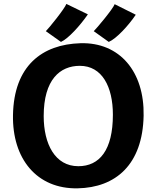

<svg xmlns="http://www.w3.org/2000/svg" viewBox="-20 -977 819 1004"><path d="M47.9 -375.5C43.5 -147 172.4 12.2 386.2 7.8C584.5 3.9 726.1 -115.7 731 -372.6C735.4 -601.6 606.4 -756.8 400.9 -751C199.7 -745.1 52.7 -632.8 47.9 -375.5ZM389.6 -107.9C268.1 -107.9 208.5 -223.6 208.5 -370.1C208.5 -561 293.9 -632.8 397.5 -632.8C513.7 -632.8 570.3 -523.4 570.3 -377.4C570.3 -191.4 500 -107.9 389.6 -107.9ZM298.8 -757.8C337.4 -774.9 399.4 -843.8 439.5 -901.9L327.1 -956.5C318.4 -931.6 233.4 -826.7 219.7 -814ZM548.8 -757.8C588.9 -774.9 652.3 -843.8 689.9 -899.9L579.6 -955.1C570.8 -930.2 483.9 -826.7 470.2 -814Z"/></svg>

Font: Merriweather Sans
Style: Bold
Weight: 700
Designer: Eben Sorkin ( eben@eyebytes.com )
Foundry: Eben Sorkin
Version: Version 1.003